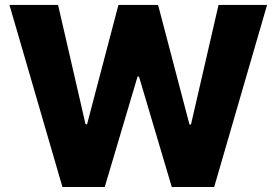

<svg xmlns="http://www.w3.org/2000/svg" viewBox="-20 -747 1105 767"><path d="M229.4 0H398.4L529.5 -441.1H535.2L666.2 0H835.6L1046.9 -727.3H853L742.9 -249.6H736.9L611.5 -727.3H453.1L327.8 -250.7H321.7L212 -727.3H17.8Z"/></svg>

Font: TID UI Extra Bold
Style: Regular
Weight: 800
Designer: The TID Project Authors
Foundry: Bakken & Bæck
Version: Version 1.001;hotconv 1.0.109;makeotfexe 2.5.65596